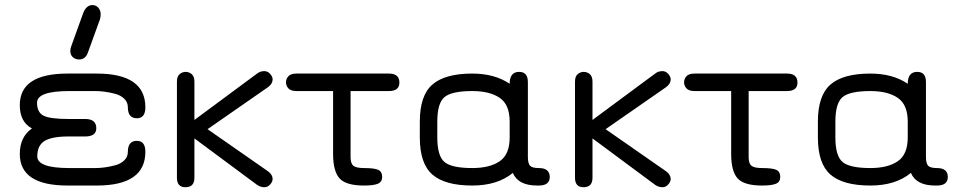

<svg xmlns="http://www.w3.org/2000/svg" viewBox="-20 -746 3861 772"><path d="M351.6 -725.6C335.3 -725.6 322.9 -714.8 314.5 -693.4L266.6 -560.5C264 -553.4 262.7 -546.9 262.7 -541C262.7 -530.6 266.1 -522.3 272.9 -516.1C279.8 -509.9 288.1 -506.8 297.9 -506.8C315.4 -506.8 327.5 -516.6 334 -536.1L381.8 -668C383.8 -674.5 384.8 -681.3 384.8 -688.5C384.8 -698.9 381.7 -707.7 375.5 -714.8C369.3 -722 361.3 -725.6 351.6 -725.6ZM322.3 -197.3C352.2 -197.3 367.2 -208.3 367.2 -230.5C367.2 -255.2 352.2 -267.6 322.3 -267.6H254.9C206.1 -267.6 172.9 -272 155.3 -280.8C137.7 -289.6 128.9 -307 128.9 -333C128.9 -364.3 172.2 -379.9 258.8 -379.9H362.3C374.7 -379.9 387.2 -379.1 399.9 -377.4C412.6 -375.8 426.6 -373 441.9 -369.1C457.2 -365.2 469.7 -358.6 479.5 -349.1C489.3 -339.7 494.1 -328.1 494.1 -314.5C494.1 -285.2 506.2 -270.5 530.3 -270.5C553.1 -270.5 564.5 -285.2 564.5 -314.5C564.5 -404.9 499.3 -450.2 369.1 -450.2H252C123.7 -450.2 59.6 -407.9 59.6 -323.2C59.6 -278.3 75.8 -247.1 108.4 -229.5C75.8 -206.7 59.6 -172.5 59.6 -127C59.6 -42.3 123.7 0 252 0H369.1C499.3 0 564.5 -45.2 564.5 -135.7C564.5 -165 553.1 -179.7 530.3 -179.7C506.2 -179.7 494.1 -165 494.1 -135.7C494.1 -122.1 489.3 -110.5 479.5 -101.1C469.7 -91.6 457.2 -85 441.9 -81.1C426.6 -77.1 412.6 -74.4 399.9 -72.8C387.2 -71.1 374.7 -70.3 362.3 -70.3H258.8C172.9 -70.3 129.9 -85.9 129.9 -117.2C129.9 -146.5 139.6 -167.2 159.2 -179.2C178.7 -191.2 210.6 -197.3 254.9 -197.3Z M1076.2 -26.4C1076.2 -37.4 1070.3 -47.5 1058.6 -56.6L814.5 -226.6L1057.6 -395.5C1070 -404.6 1076.2 -415 1076.2 -426.8C1076.2 -433.9 1072.9 -441.2 1066.4 -448.7C1059.9 -456.2 1052.1 -460 1043 -460C1031.2 -460 1021.5 -456.7 1013.7 -450.2L761.7 -263.7V-418C761.7 -431.6 758.1 -441.6 751 -447.8C743.8 -453.9 735.7 -457 726.6 -457C717.4 -457 709.3 -453.9 702.1 -447.8C695 -441.6 691.4 -431.6 691.4 -418V-31.2C691.4 -5.9 702.8 6.8 725.6 6.8C749.7 6.8 761.7 -5.9 761.7 -31.2V-189.5L1014.6 -2C1023.8 3.9 1033.2 6.8 1043 6.8C1052.1 6.8 1059.9 3.1 1066.4 -4.4C1072.9 -11.9 1076.2 -19.2 1076.2 -26.4Z M1443.4 0C1469.4 0 1488.1 -2.4 1499.5 -7.3C1510.9 -12.2 1516.6 -21.2 1516.6 -34.2C1516.6 -48.5 1511.4 -58.1 1501 -63C1490.6 -67.9 1471.4 -70.3 1443.4 -70.3C1423.2 -70.3 1409.2 -73.2 1401.4 -79.1C1393.6 -85 1389.6 -96.7 1389.6 -114.3V-379.9H1543.9C1571.9 -379.9 1585.9 -391.3 1585.9 -414.1C1585.9 -438.2 1571.9 -450.2 1543.9 -450.2H1171.9C1156.9 -450.2 1146.2 -446.6 1139.6 -439.5C1133.1 -432.3 1129.9 -424.2 1129.9 -415C1129.9 -405.9 1133.1 -397.8 1139.6 -390.6C1146.2 -383.5 1156.9 -379.9 1171.9 -379.9H1319.3V-127C1319.3 -80.7 1328 -48 1345.2 -28.8C1362.5 -9.6 1395.2 0 1443.4 0Z M2146.5 0C2175.8 0 2190.4 -11.4 2190.4 -34.2C2190.4 -58.3 2175.8 -70.3 2146.5 -70.3C2128.9 -70.3 2117.2 -73.4 2111.3 -79.6C2105.5 -85.8 2102.5 -97.7 2102.5 -115.2V-416C2102.5 -443.4 2090.8 -457 2067.4 -457C2042 -457 2029.3 -441.1 2029.3 -409.2C1988.9 -436.5 1938.8 -450.2 1878.9 -450.2C1806 -450.2 1752.6 -435.5 1718.8 -406.2C1684.9 -377 1668 -327.1 1668 -256.8V-193.4C1668 -123 1684.9 -73.2 1718.8 -43.9C1752.6 -14.6 1806 0 1878.9 0C1946.6 0 2001 -16.9 2042 -50.8C2056.3 -16.9 2088.9 0 2139.6 0ZM1878.9 -379.9C1925.8 -379.9 1962.6 -370.8 1989.3 -352.5C2016 -334.3 2029.3 -302.4 2029.3 -256.8V-193.4C2029.3 -147.8 2016 -115.9 1989.3 -97.7C1962.6 -79.4 1925.8 -70.3 1878.9 -70.3C1823.6 -70.3 1786.3 -78.5 1767.1 -94.7C1747.9 -111 1738.3 -143.9 1738.3 -193.4V-256.8C1738.3 -306.3 1747.9 -339.2 1767.1 -355.5C1786.3 -371.7 1823.6 -379.9 1878.9 -379.9Z M2676.8 -26.4C2676.8 -37.4 2670.9 -47.5 2659.2 -56.6L2415 -226.6L2658.2 -395.5C2670.6 -404.6 2676.8 -415 2676.8 -426.8C2676.8 -433.9 2673.5 -441.2 2667 -448.7C2660.5 -456.2 2652.7 -460 2643.6 -460C2631.8 -460 2622.1 -456.7 2614.3 -450.2L2362.3 -263.7V-418C2362.3 -431.6 2358.7 -441.6 2351.6 -447.8C2344.4 -453.9 2336.3 -457 2327.1 -457C2318 -457 2309.9 -453.9 2302.7 -447.8C2295.6 -441.6 2292 -431.6 2292 -418V-31.2C2292 -5.9 2303.4 6.8 2326.2 6.8C2350.3 6.8 2362.3 -5.9 2362.3 -31.2V-189.5L2615.2 -2C2624.3 3.9 2633.8 6.8 2643.6 6.8C2652.7 6.8 2660.5 3.1 2667 -4.4C2673.5 -11.9 2676.8 -19.2 2676.8 -26.4Z M3043.9 0C3070 0 3088.7 -2.4 3100.1 -7.3C3111.5 -12.2 3117.2 -21.2 3117.2 -34.2C3117.2 -48.5 3112 -58.1 3101.6 -63C3091.1 -67.9 3071.9 -70.3 3043.9 -70.3C3023.8 -70.3 3009.8 -73.2 3002 -79.1C2994.1 -85 2990.2 -96.7 2990.2 -114.3V-379.9H3144.5C3172.5 -379.9 3186.5 -391.3 3186.5 -414.1C3186.5 -438.2 3172.5 -450.2 3144.5 -450.2H2772.5C2757.5 -450.2 2746.7 -446.6 2740.2 -439.5C2733.7 -432.3 2730.5 -424.2 2730.5 -415C2730.5 -405.9 2733.7 -397.8 2740.2 -390.6C2746.7 -383.5 2757.5 -379.9 2772.5 -379.9H2919.9V-127C2919.9 -80.7 2928.5 -48 2945.8 -28.8C2963.1 -9.6 2995.8 0 3043.9 0Z M3747.1 0C3776.4 0 3791 -11.4 3791 -34.2C3791 -58.3 3776.4 -70.3 3747.1 -70.3C3729.5 -70.3 3717.8 -73.4 3711.9 -79.6C3706.1 -85.8 3703.1 -97.7 3703.1 -115.2V-416C3703.1 -443.4 3691.4 -457 3668 -457C3642.6 -457 3629.9 -441.1 3629.9 -409.2C3589.5 -436.5 3539.4 -450.2 3479.5 -450.2C3406.6 -450.2 3353.2 -435.5 3319.3 -406.2C3285.5 -377 3268.6 -327.1 3268.6 -256.8V-193.4C3268.6 -123 3285.5 -73.2 3319.3 -43.9C3353.2 -14.6 3406.6 0 3479.5 0C3547.2 0 3601.6 -16.9 3642.6 -50.8C3656.9 -16.9 3689.5 0 3740.2 0ZM3479.5 -379.9C3526.4 -379.9 3563.2 -370.8 3589.8 -352.5C3616.5 -334.3 3629.9 -302.4 3629.9 -256.8V-193.4C3629.9 -147.8 3616.5 -115.9 3589.8 -97.7C3563.2 -79.4 3526.4 -70.3 3479.5 -70.3C3424.2 -70.3 3386.9 -78.5 3367.7 -94.7C3348.5 -111 3338.9 -143.9 3338.9 -193.4V-256.8C3338.9 -306.3 3348.5 -339.2 3367.7 -355.5C3386.9 -371.7 3424.2 -379.9 3479.5 -379.9Z"/></svg>

Font: Jura
Style: DemiBold
Weight: 600
Version: Version 2.5.1